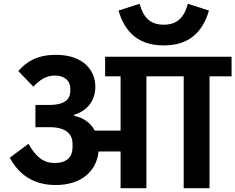

<svg xmlns="http://www.w3.org/2000/svg" viewBox="-20 -999 1249 1019"><path d="M849 -758C981 -758 1055 -826 1089 -943L977 -979C958 -907 921 -868 849 -868C777 -868 740 -907 721 -979L609 -943C643 -826 717 -758 849 -758ZM276 -17C414 -17 493 -93 503 -195H620V0H757V-594H955V0H1092V-594H1209V-698H538V-594H620V-306H483C461 -347 422 -375 374 -384V-390C446 -412 486 -467 486 -539C486 -625 423 -708 277 -708C183 -708 124 -676 77 -622L157 -539C193 -577 226 -598 272 -598C327 -598 353 -566 353 -530V-516C353 -470 320 -442 242 -442H168V-324H244C335 -324 365 -283 365 -236V-218C365 -169 338 -134 270 -134C210 -134 170 -167 131 -236L32 -162C80 -72 158 -17 276 -17Z"/></svg>

Font: IBM Plex Devanagari
Style: Bold
Weight: 700
Designer: Mike Abbink, Paul van der Laan, Pieter van Rosmalen, Erin McLaughlin
Foundry: Bold Monday
Version: Version 1.0